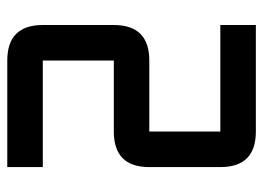

<svg xmlns="http://www.w3.org/2000/svg" viewBox="-118 -606 724 528"><g transform="rotate(90 244.0 -342.0)"><path d="M48.8 -683.6H341.8Q439.5 -683.6 439.5 -585.9V-390.6Q439.5 -293 341.8 -293H146.5V-97.7H439.5V0H146.5Q48.8 0 48.8 -97.7V-293Q48.8 -390.6 146.5 -390.6H341.8V-585.9H48.8Z"/></g></svg>

Font: BabelStone Runic Norn
Style: Regular
Weight: 400
Designer: Andrew West
Foundry: BabelStone
Version: Version 3.002 March 14, 2022